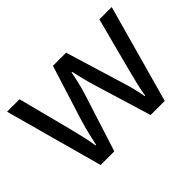

<svg xmlns="http://www.w3.org/2000/svg" viewBox="-103 -858 991 991"><g transform="rotate(-45 393.0 -362.0)"><path d="M431 -396Q418 -437 408.5 -476.5Q399 -516 394 -538H390Q386 -516 377 -476.5Q368 -437 354 -395L258 -94H158L11 -630H102L176 -344Q187 -301 197 -257Q207 -213 211 -184H215Q219 -201 224.5 -226Q230 -251 237 -278.5Q244 -306 251 -328L346 -630H442L534 -328Q545 -294 555.5 -254Q566 -214 570 -185H574Q577 -210 587.5 -254Q598 -298 610 -344L685 -630H775L626 -94H523Z"/></g></svg>

Font: Noto Sans Telugu UI
Style: Regular
Weight: 400
Designer: Jelle Bosma - Monotype Design Team
Foundry: Monotype Imaging Inc.
Version: Version 2.005; ttfautohint (v1.8.4.7-5d5b)